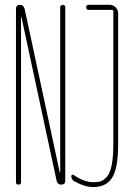

<svg xmlns="http://www.w3.org/2000/svg" viewBox="-20 -750 540 780"><path d="M280.3 -14.6Q270.5 -20.5 269.5 -34.2Q269.5 -38.1 272.9 -39.6Q276.4 -41 279.3 -39.1Q321.3 -9.8 359.4 -9.8Q377.9 -9.8 390.6 -14.2Q403.3 -18.6 415.5 -33.2Q427.7 -47.9 434.1 -81.1Q440.4 -114.3 440.4 -165V-705.1Q440.4 -710 434.6 -710H339.8Q330.1 -710 330.1 -720.2Q330.1 -730.5 339.8 -730.5H424.8Q439.5 -730.5 449.7 -720.2Q460 -710 460 -695.3V-165Q460 -67.4 436 -28.8Q412.1 9.8 359.4 9.8Q325.2 10.7 280.3 -14.6ZM44.9 -9.8V-713.9Q44.9 -729.5 60.5 -730.5Q75.2 -730.5 80.1 -713.9L222.7 -49.8Q222.7 -48.8 223.6 -48.8Q224.6 -48.8 224.6 -49.8V-719.7Q224.6 -729.5 234.9 -730Q245.1 -730.5 245.1 -719.7V-15.6Q245.1 0 228.5 0Q213.9 0 210 -15.6L67.4 -679.7Q67.4 -680.7 66.4 -680.7Q65.4 -680.7 65.4 -679.7V-9.8Q65.4 0 55.2 0Q44.9 0 44.9 -9.8Z"/></svg>

Font: Rounded-X Mgen+ 1m thin
Style: Regular
Weight: 100
Designer: [Source Han Sans]
Ryoko NISHIZUKA  (kana & ideographs); Paul D. Hunt (Latin, Greek & Cyrillic); Wenlong ZHANG  (bopomofo
Version: Version 1.059.20150602